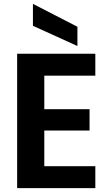

<svg xmlns="http://www.w3.org/2000/svg" viewBox="-20 -977 572 997"><path d="M475 -584H210V-410H445V-299H210V-114H475V0H69V-698H475ZM151 -957 382 -838V-738L151 -843Z"/></svg>

Font: Parkinsans Light SemiBold
Style: Regular
Weight: 600
Version: Version 1.000